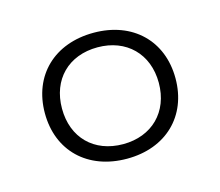

<svg xmlns="http://www.w3.org/2000/svg" viewBox="-56 -697 497 433"><g transform="rotate(-15 192.5 -481.0)"><path d="M193 -628C101 -628 40 -569 40 -481C40 -393 101 -334 193 -334C284 -334 345 -393 345 -481C345 -569 284 -628 193 -628ZM193 -368C125 -368 80 -413 80 -481C80 -549 125 -594 193 -594C260 -594 306 -549 306 -481C306 -413 260 -368 193 -368Z"/></g></svg>

Font: Gully Light
Style: Regular
Weight: 300
Designer: jaikishan Patel
Foundry: MagicType
Version: Version 1.000;Glyphs 3.2 (3242)